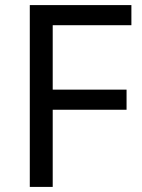

<svg xmlns="http://www.w3.org/2000/svg" viewBox="-20 -734 559 754"><path d="M187 0H97V-714H496V-635H187V-382H477V-303H187Z"/></svg>

Font: hexkorean15
Style: Book
Weight: 400
Designer: Jelle Bosma - Monotype Design Team
Foundry: Monotype Imaging Inc.
Version: Version 2.003